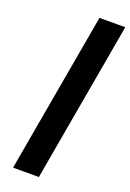

<svg xmlns="http://www.w3.org/2000/svg" viewBox="-177 -870 724 1070"><g transform="rotate(20 185.0 -335.5)"><path d="M50 139 217 -810H370L203 139Z"/></g></svg>

Font: Tomorrow SemiBold
Style: Italic
Weight: 600
Italic angle: -10°
Designer: Tony de Marco, Monica Rizzolli
Foundry: Just in Type
Version: Version 2.002